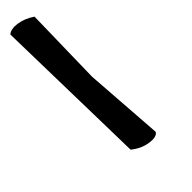

<svg xmlns="http://www.w3.org/2000/svg" viewBox="21 -220 639 639"><g transform="rotate(45 340.0 99.5)"><path d="M565 43Q580 51 575.5 83.5Q571 116 548 144L-6 156Q-18 142 -14 113.5Q-10 85 9 57L285 63Z"/></g></svg>

Font: Tillana ExtraBold
Style: Regular
Weight: 800
Designer: Lipi Raval (Devanagari, Latin), Jonny Pinhorn (Latin)
Foundry: Indian Type Foundry
Version: Version 2.003;PS 1.0;hotconv 1.0.79;makeotf.lib2.5.61930; tt